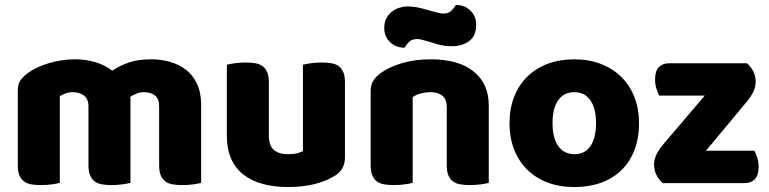

<svg xmlns="http://www.w3.org/2000/svg" viewBox="-20 -741 3114 777"><path d="M285 -501Q326 -501 365.5 -489.5Q405 -478 434 -455Q464 -475 501.5 -488Q539 -501 592 -501Q630 -501 666.5 -491Q703 -481 731.5 -459.5Q760 -438 777 -402.5Q794 -367 794 -316V-1Q784 2 762.5 5Q741 8 718 8Q696 8 678.5 5Q661 2 649 -7Q637 -16 630.5 -31.5Q624 -47 624 -72V-311Q624 -341 607 -354.5Q590 -368 561 -368Q547 -368 531 -361.5Q515 -355 507 -348Q508 -344 508 -340.5Q508 -337 508 -334V-1Q497 2 475.5 5Q454 8 432 8Q410 8 392.5 5Q375 2 363 -7Q351 -16 344.5 -31.5Q338 -47 338 -72V-311Q338 -341 319.5 -354.5Q301 -368 275 -368Q257 -368 244 -362.5Q231 -357 222 -352V-1Q212 2 190.5 5Q169 8 146 8Q124 8 106.5 5Q89 2 77 -7Q65 -16 58.5 -31.5Q52 -47 52 -72V-374Q52 -401 63.5 -417Q75 -433 95 -447Q129 -471 179.5 -486Q230 -501 285 -501Z M898 -479Q908 -482 929.5 -485Q951 -488 974 -488Q996 -488 1013.5 -485Q1031 -482 1043 -473Q1055 -464 1061.5 -448.5Q1068 -433 1068 -408V-193Q1068 -152 1088 -134.5Q1108 -117 1146 -117Q1169 -117 1183.5 -121Q1198 -125 1206 -129V-479Q1216 -482 1237.5 -485Q1259 -488 1282 -488Q1304 -488 1321.5 -485Q1339 -482 1351 -473Q1363 -464 1369.5 -448.5Q1376 -433 1376 -408V-104Q1376 -54 1334 -29Q1299 -7 1250.5 4.5Q1202 16 1145 16Q1091 16 1045.5 4Q1000 -8 967 -33Q934 -58 916 -97.5Q898 -137 898 -193Z M1788 -308Q1788 -339 1770.5 -353.5Q1753 -368 1723 -368Q1703 -368 1683.5 -363Q1664 -358 1650 -348V-1Q1640 2 1618.5 5Q1597 8 1574 8Q1552 8 1534.5 5Q1517 2 1505 -7Q1493 -16 1486.5 -31.5Q1480 -47 1480 -72V-372Q1480 -399 1491.5 -416Q1503 -433 1523 -447Q1557 -471 1608.5 -486Q1660 -501 1723 -501Q1836 -501 1897 -451.5Q1958 -402 1958 -314V-1Q1948 2 1926.5 5Q1905 8 1882 8Q1860 8 1842.5 5Q1825 2 1813 -7Q1801 -16 1794.5 -31.5Q1788 -47 1788 -72ZM1724 -697Q1742 -692 1754 -689Q1766 -686 1774 -686Q1796 -686 1808 -699Q1820 -712 1825 -721Q1860 -721 1883.5 -698.5Q1907 -676 1907 -641Q1907 -596 1879 -575Q1851 -554 1809 -554Q1795 -554 1781 -555.5Q1767 -557 1750 -562L1710 -574Q1696 -578 1686.5 -580.5Q1677 -583 1668 -583Q1646 -583 1634.5 -570.5Q1623 -558 1617 -548Q1582 -548 1558.5 -570.5Q1535 -593 1535 -628Q1535 -650 1543.5 -666.5Q1552 -683 1566 -694Q1580 -705 1597.5 -710Q1615 -715 1633 -715Q1646 -715 1664.5 -712Q1683 -709 1724 -697Z M2566 -243Q2566 -181 2547 -132.5Q2528 -84 2493.5 -51Q2459 -18 2411 -1Q2363 16 2304 16Q2245 16 2197 -2Q2149 -20 2114.5 -53.5Q2080 -87 2061 -135Q2042 -183 2042 -243Q2042 -302 2061 -350Q2080 -398 2114.5 -431.5Q2149 -465 2197 -483Q2245 -501 2304 -501Q2363 -501 2411 -482.5Q2459 -464 2493.5 -430.5Q2528 -397 2547 -349Q2566 -301 2566 -243ZM2216 -243Q2216 -182 2239.5 -149.5Q2263 -117 2305 -117Q2347 -117 2369.5 -150Q2392 -183 2392 -243Q2392 -303 2369 -335.5Q2346 -368 2304 -368Q2262 -368 2239 -335.5Q2216 -303 2216 -243Z M2662 0Q2646 -14 2636.5 -33Q2627 -52 2627 -76Q2627 -96 2636.5 -115.5Q2646 -135 2660 -152L2832 -354H2648Q2642 -365 2636.5 -382Q2631 -399 2631 -419Q2631 -454 2646.5 -469.5Q2662 -485 2688 -485H3003Q3019 -471 3028.5 -452Q3038 -433 3038 -409Q3038 -389 3028.5 -369.5Q3019 -350 3005 -333L2837 -131H3033Q3039 -120 3044.5 -103Q3050 -86 3050 -66Q3050 -31 3034.5 -15.5Q3019 0 2993 0Z"/></svg>

Font: Baloo Bhaijaan
Style: Regular
Weight: 400
Designer: Devika Bhansali and Ek Type
Foundry: Ek Type
Version: Version 1.443;PS 1.000;hotconv 16.6.51;makeotf.lib2.5.65220;